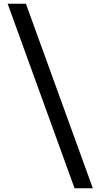

<svg xmlns="http://www.w3.org/2000/svg" viewBox="-20 -828 540 1030"><path d="M380 182H478L119 -808H21Z"/></svg>

Font: Noto Sans Mono CJK JP Bold
Style: Regular
Weight: 700
Designer: Ryoko NISHIZUKA (kana & ideographs); Paul D. Hunt (Latin, Greek & Cyrillic); Wenlong ZHANG (bopomofo); Sandoll Communica
Foundry: Adobe Systems Incorporated
Version: Version 1.004;PS 1.004;hotconv 1.0.82;makeotf.lib2.5.63406